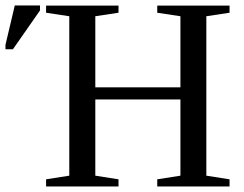

<svg xmlns="http://www.w3.org/2000/svg" viewBox="-55 -675 883 695"><path d="M111.8 0V-25.9L195.8 -39.1V-616.2L111.8 -628.9V-654.8H374V-628.9L290 -616.2V-358.9H598.1V-616.2L514.2 -628.9V-654.8H775.9V-628.9L691.9 -616.2V-39.1L775.9 -25.9V0H514.2V-25.9L598.1 -39.1V-314.9H290V-39.1L374 -25.9V0ZM-35.2 -496.6V-512.7L-1.5 -655.3H89.8V-637.2L-8.3 -496.6Z"/></svg>

Font: Tinos
Style: Regular
Weight: 400
Designer: Steve Matteson
Foundry: Monotype Imaging Inc.
Version: Version 1.23